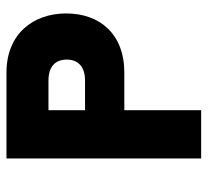

<svg xmlns="http://www.w3.org/2000/svg" viewBox="-44 -591 635 587"><g transform="rotate(-90 273.5 -297.5)"><path d="M345.2 -595.2H82.5V0H230V-234.9H345.2C463.4 -234.9 525.9 -310.5 525.9 -412.6C525.9 -513.7 463.4 -595.2 345.2 -595.2ZM320.3 -355H230V-466.8H320.3C365.7 -466.8 384.8 -443.8 384.8 -411.1C384.8 -378.4 365.7 -355 320.3 -355Z"/></g></svg>

Font: Now Black
Style: Regular
Weight: 400
Designer: Alfredo Marco Pradil
Foundry: Alfredo Marco Pradil
Version: Version 1.200;hotconv 1.0.109;makeotfexe 2.5.65596